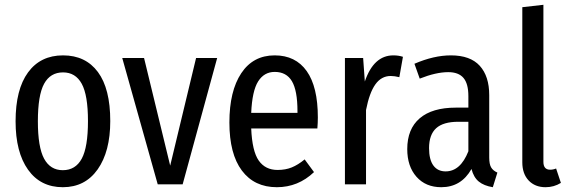

<svg xmlns="http://www.w3.org/2000/svg" viewBox="-20 -769 2382 801"><path d="M440 -264Q440 -137 387.5 -62.5Q335 12 242 12Q149 12 97 -61Q45 -134 45 -263Q45 -396 97 -467Q149 -538 243 -538Q337 -538 388.5 -468.5Q440 -399 440 -264ZM138 -263Q138 -155 164 -107Q190 -59 242 -59Q295 -59 321 -107Q347 -155 347 -264Q347 -372 321 -419.5Q295 -467 243 -467Q190 -467 164 -419.5Q138 -372 138 -263Z M742 0H638L490 -527H581L690 -78L798 -527H886Z M1304 -233H1028Q1032 -138 1059.5 -99Q1087 -60 1138 -60Q1171 -60 1197 -70.5Q1223 -81 1251 -104L1290 -51Q1224 12 1135 12Q1041 12 989 -57.5Q937 -127 937 -258Q937 -389 986.5 -463.5Q1036 -538 1126 -538Q1213 -538 1259.5 -472.5Q1306 -407 1306 -279Q1306 -257 1304 -233ZM1221 -305Q1221 -391 1198 -430Q1175 -469 1126 -469Q1082 -469 1057 -429.5Q1032 -390 1028 -298H1221Z M1661 -532 1646 -447Q1626 -452 1610 -452Q1571 -452 1546 -417Q1521 -382 1507 -310V0H1419V-527H1495L1502 -429Q1539 -538 1621 -538Q1643 -538 1661 -532Z M2055 -49 2036 12Q1999 6 1977.5 -11.5Q1956 -29 1947 -64Q1904 12 1821 12Q1756 12 1717.5 -31.5Q1679 -75 1679 -147Q1679 -231 1731 -275.5Q1783 -320 1882 -320H1934V-368Q1934 -420 1913.5 -444Q1893 -468 1850 -468Q1799 -468 1731 -441L1709 -503Q1790 -538 1861 -538Q1942 -538 1981.5 -494.5Q2021 -451 2021 -372V-112Q2021 -84 2029 -70.5Q2037 -57 2055 -49ZM1934 -138V-261H1892Q1829 -261 1799.5 -234Q1770 -207 1770 -151Q1770 -103 1788 -78.5Q1806 -54 1839 -54Q1901 -54 1934 -138Z M2159 -92V-739L2247 -749V-94Q2247 -61 2275 -61Q2288 -61 2300 -66L2320 -6Q2291 12 2256 12Q2212 12 2185.5 -16Q2159 -44 2159 -92Z"/></svg>

Font: Fira Sans Compressed
Style: Regular
Weight: 400
Width: 1
Designer: bBox Type GmbH & Carrois Corporate GbR & Edenspiekermann AG
Foundry: bBox Type GmbH & Carrois Corporate GbR & Edenspiekermann AG
Version: Version 4.301